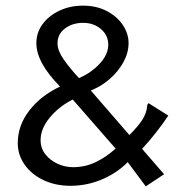

<svg xmlns="http://www.w3.org/2000/svg" viewBox="-20 -649 640 681"><path d="M497 12 433 -74Q396 -36 342.5 -13Q289 10 230 10Q176 10 133.5 -10.5Q91 -31 67 -65.5Q43 -100 43 -141Q43 -204 84 -257Q125 -310 193 -342Q109 -427 109 -496Q109 -534 131.5 -564Q154 -594 191.5 -611.5Q229 -629 274 -629Q322 -629 358.5 -610Q395 -591 415.5 -560.5Q436 -530 436 -496Q436 -462 418 -429Q400 -396 370 -369.5Q340 -343 302 -328L439 -170Q470 -201 485 -224.5Q500 -248 502 -273Q502 -279 507 -283L577 -239Q557 -209 533 -178.5Q509 -148 484 -121L562 -31ZM260 -372Q303 -390 333.5 -423Q364 -456 364 -490Q364 -524 338 -546Q312 -568 275 -568Q237 -568 210.5 -548Q184 -528 184 -495Q184 -470 205 -439.5Q226 -409 260 -372ZM239 -56Q282 -56 319.5 -74Q357 -92 390 -122L238 -296Q190 -272 157 -232.5Q124 -193 124 -152Q124 -123 141 -101.5Q158 -80 184.5 -68Q211 -56 239 -56Z"/></svg>

Font: Inconsolata Expanded
Style: Regular
Weight: 400
Width: 7
Monospace: yes
Designer: Raph Levien, Cyreal, Brenton Simpson
Foundry: Raph Levien, Cyreal, Google
Version: Version 3.000; ttfautohint (v1.8.2.53-6de2)